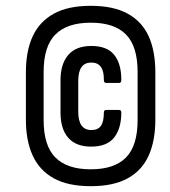

<svg xmlns="http://www.w3.org/2000/svg" viewBox="-20 -632 586 660"><path d="M292 8Q214 8 165 -19Q116 -46 92.5 -97Q69 -148 69 -221V-383Q69 -457 92.5 -507.5Q116 -558 165 -585Q214 -612 292 -612Q370 -612 419 -585Q468 -558 491 -507.5Q514 -457 514 -383V-221Q514 -148 491 -97Q468 -46 419 -19Q370 8 292 8ZM292 -50Q373 -50 413 -90.5Q453 -131 453 -219V-385Q453 -473 413 -513.5Q373 -554 292 -554Q211 -554 170.5 -513.5Q130 -473 130 -385V-219Q130 -131 170.5 -90.5Q211 -50 292 -50ZM293 -128Q241 -128 214.5 -158.5Q188 -189 188 -245V-356Q188 -412 214.5 -443Q241 -474 294 -474Q348 -474 372.5 -443.5Q397 -413 397 -358Q397 -347 390 -347H345Q337 -347 337 -357Q338 -417 294 -417Q249 -417 249 -354V-248Q249 -185 294 -185Q317 -185 327 -199.5Q337 -214 337 -245Q337 -254 345 -254H389Q397 -254 397 -245Q397 -191 372.5 -159.5Q348 -128 293 -128Z"/></svg>

Font: Sofia Sans Condensed SemiBold
Style: Italic
Weight: 600
Italic angle: -9°
Version: Version 4.100